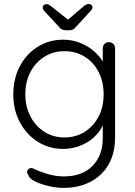

<svg xmlns="http://www.w3.org/2000/svg" viewBox="-20 -716 660 936"><path d="M288 -522.5Q332.2 -522.5 370.2 -507.2Q408.2 -492 436.8 -467.5Q465.2 -443 481.2 -415.4Q497.2 -387.8 497.2 -362.5L481 -387V-480.2Q481 -492.8 489.4 -501.6Q497.8 -510.5 511 -510.5Q524.2 -510.5 532.6 -501.8Q541 -493 541 -480.2V-46.5Q541 33 508 88.1Q475 143.2 418.5 171.6Q362 200 289.8 200Q254.8 200 216.4 190.9Q178 181.8 150.5 168Q123 154.2 119.2 139.2Q111.8 130 112.2 121.4Q112.8 112.8 120.5 107.2Q130.2 100 141.6 105.6Q153 111.2 175 120Q184.2 123 201.6 129Q219 135 242.4 139.5Q265.8 144 291.2 144Q381.2 144 431.1 92.6Q481 41.2 481 -42.5V-138.5L491.5 -135.5Q482.5 -100 461.9 -72.9Q441.2 -45.8 413.2 -27.4Q385.2 -9 352.9 0.5Q320.5 10 289 10Q219.5 10 164.4 -24.8Q109.2 -59.5 77 -119.8Q44.8 -180 44.8 -256.5Q44.8 -333.2 77 -393.5Q109.2 -453.8 164.1 -488.1Q219 -522.5 288 -522.5ZM294.2 -466.5Q239.5 -466.5 196.1 -439.2Q152.8 -412 128.1 -364.6Q103.5 -317.2 103.5 -256.5Q103.5 -196.8 128.1 -149Q152.8 -101.2 196.1 -73.6Q239.5 -46 294.2 -46Q349.2 -46 392.2 -72.9Q435.2 -99.8 460.2 -147.1Q485.2 -194.5 485.2 -256.5Q485.2 -318.8 460.2 -366.1Q435.2 -413.5 392.2 -440Q349.2 -466.5 294.2 -466.5ZM317.2 -568.5H300.8Q279.2 -568.5 267.5 -585L195.8 -662.5Q188.2 -671 188.2 -679.5Q188.2 -686.5 193.5 -691.1Q198.8 -695.8 207.5 -695.8Q217.2 -695.8 233 -682.5L317.5 -615.2L302.8 -613L385.5 -683.2Q392.8 -690 399.2 -693.2Q405.8 -696.5 413.5 -696.5Q420.8 -696.5 425.8 -692Q430.8 -687.5 430.8 -681Q430.8 -677 428.8 -672.6Q426.8 -668.2 422.2 -663.2L350.5 -585Q338.8 -568.5 317.2 -568.5Z"/></svg>

Font: Quicksand Variable Light
Style: Regular
Weight: 300
Designer: Andrew Paglinawan
Foundry: Andrew Paglinawan
Version: Version 3.004